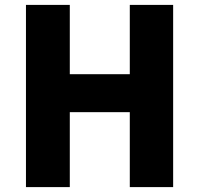

<svg xmlns="http://www.w3.org/2000/svg" viewBox="-20 -764 814 784"><path d="M86 0H265V-306H510V0H687V-744H510V-461H265V-744H86Z"/></svg>

Font: Noto Sans T Chinese Black
Style: Bold
Weight: 900
Designer: Ryoko NISHIZUKA (kana & ideographs); Paul D. Hunt (Latin, Greek & Cyrillic); Wenlong ZHANG (bopomofo); Sandoll Communica
Foundry: Adobe Systems Incorporated
Version: Version 1.000;PS 1;hotconv 1.0.78;makeotf.lib2.5.61930